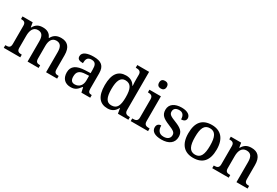

<svg xmlns="http://www.w3.org/2000/svg" viewBox="59 -1783 4060 2814"><g transform="rotate(30 2089.5 -376.5)"><path d="M26 0H305V-45H302C258 -45 223 -53 223 -112V-317C223 -402 250 -477 332 -477C404 -477 429 -427 429 -341V0H616V-45H613C568 -45 539 -54 539 -117V-330C539 -409 566 -477 644 -477C715 -477 742 -427 742 -341V0H929V-45H926C881 -45 852 -54 852 -117V-352C852 -488 790 -547 687 -547C621 -547 567 -527 530 -458H522C498 -522 443 -547 377 -547C310 -547 262 -527 224 -458H219L206 -536H34V-492H37C81 -492 113 -483 113 -425V-116C113 -54 82 -45 37 -45H26Z M1160 10C1241 10 1272 -26 1314 -81H1322L1340 0H1489V-45H1486C1441 -45 1424 -61 1424 -117V-375C1424 -501 1361 -547 1234 -547C1131 -547 1047 -519 1047 -449C1047 -402 1079 -385 1143 -385C1143 -449 1158 -494 1228 -494C1302 -494 1314 -446 1314 -373V-315L1231 -312C1079 -307 1005 -257 1005 -151C1005 -41 1071 10 1160 10ZM1192 -55C1141 -55 1118 -86 1118 -146C1118 -223 1152 -263 1256 -267L1314 -270V-191C1314 -108 1266 -55 1192 -55Z M1785 10C1863 10 1909 -28 1939 -87H1943L1958 0H2135V-45H2127C2082 -45 2047 -56 2047 -115V-760H1847V-715H1855C1899 -715 1937 -706 1937 -649V-572C1937 -539 1938 -494 1942 -462H1936C1907 -512 1861 -546 1785 -546C1654 -546 1581 -460 1581 -267C1581 -75 1654 10 1785 10ZM1810 -57C1727 -57 1694 -126 1694 -266C1694 -405 1727 -480 1809 -480C1907 -480 1937 -405 1937 -267C1937 -125 1907 -57 1810 -57Z M2317 -633C2352 -633 2382 -651 2382 -698C2382 -746 2352 -763 2317 -763C2280 -763 2252 -746 2252 -698C2252 -651 2280 -633 2317 -633ZM2174 0H2468V-45H2455C2411 -45 2376 -55 2376 -117V-536H2182V-491H2187C2230 -491 2266 -481 2266 -423V-113C2266 -55 2230 -45 2187 -45H2174Z M2697 10C2821 10 2900 -46 2900 -151C2900 -239 2851 -277 2745 -319C2656 -354 2622 -372 2622 -421C2622 -466 2650 -496 2713 -496C2772 -496 2801 -458 2801 -391C2852 -391 2879 -415 2879 -453C2879 -503 2829 -546 2726 -546C2609 -546 2531 -495 2531 -400C2531 -310 2581 -275 2687 -231C2781 -192 2809 -174 2809 -127C2809 -77 2773 -42 2703 -42C2624 -42 2594 -95 2594 -169C2564 -169 2524 -153 2524 -98C2524 -29 2586 10 2697 10Z M3233 10C3392 10 3475 -81 3475 -269C3475 -456 3384 -547 3236 -547C3076 -547 2994 -456 2994 -269C2994 -81 3084 10 3233 10ZM3235 -45C3141 -45 3107 -122 3107 -269C3107 -417 3140 -491 3234 -491C3328 -491 3362 -417 3362 -269C3362 -122 3329 -45 3235 -45Z M3554 0H3833V-45H3828C3784 -45 3751 -53 3751 -112V-317C3751 -402 3779 -477 3863 -477C3938 -477 3964 -427 3964 -341V0H4152V-45H4147C4102 -45 4074 -54 4074 -117V-352C4074 -488 4013 -547 3907 -547C3840 -547 3791 -527 3752 -458H3747L3734 -536H3559V-491H3564C3608 -491 3641 -482 3641 -424V-116C3641 -54 3606 -45 3561 -45H3554Z"/></g></svg>

Font: Noto Serif Gurmukhi Medium
Style: Regular
Weight: 500
Designer: Vaibhav Singh and the Monotype Design Team
Foundry: Monotype Imaging Inc.
Version: Version 2.004